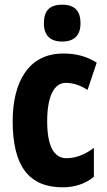

<svg xmlns="http://www.w3.org/2000/svg" viewBox="-20 -788 455 818"><path d="M245 -768C191 -768 167 -742 167 -689C167 -637 194 -611 245 -611C296 -611 323 -637 323 -689C323 -741 299 -768 245 -768ZM247 10C297 10 343 -4 380 -35V-158C342 -129 302 -114 263 -114C209 -114 181 -167 181 -272C181 -378 211 -435 260 -435C291 -435 322 -425 353 -405L392 -521C351 -547 307 -560 249 -560C100 -560 34 -436 34 -272C34 -79 104 10 247 10Z"/></svg>

Font: Noto Sans Myanmar ExtraCondensed ExtraBold
Style: Regular
Weight: 800
Width: 2
Designer: Monotype Design Team
Foundry: Monotype Imaging Inc.
Version: Version 2.107